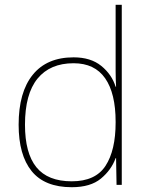

<svg xmlns="http://www.w3.org/2000/svg" viewBox="-20 -780 623 810"><path d="M282.7 9.8Q168.5 9.8 113.5 -58.1Q58.6 -126 58.6 -253.9Q58.6 -391.1 118.2 -464.6Q177.7 -538.1 290.5 -538.1Q362.8 -538.1 407.2 -502Q451.7 -465.8 467.8 -414.1H469.7Q468.8 -431.2 468.3 -447.8Q467.8 -464.4 467.8 -480.5V-759.8H493.7V0H471.7L469.7 -112.8H467.8Q449.7 -63 405.8 -26.6Q361.8 9.8 282.7 9.8ZM282.7 -15.1Q382.8 -15.1 425.3 -80.6Q467.8 -146 467.8 -263.2V-266.1Q467.8 -386.2 423.6 -449.7Q379.4 -513.2 290.5 -513.2Q191.4 -513.2 138.4 -448.5Q85.4 -383.8 85.4 -253.9Q85.4 -133.8 133.5 -74.5Q181.6 -15.1 282.7 -15.1Z"/></svg>

Font: Nokora Thin
Style: Regular
Weight: 100
Designer: Danh Hong
Version: Version 8.000; ttfautohint (v1.8.3)